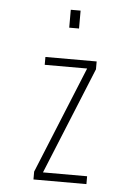

<svg xmlns="http://www.w3.org/2000/svg" viewBox="-51 -740 553 780"><g transform="rotate(5 225.0 -350.0)"><path d="M115 0V-32L293 -468H120V-500H329V-468L151 -32H331V0ZM206 -700H246V-627H206Z"/></g></svg>

Font: Trispace Condensed Thin
Style: Regular
Weight: 100
Width: 3
Designer: Tyler Finck
Foundry: Etcetera Type Company
Version: Version 1.210; ttfautohint (v1.8.3)